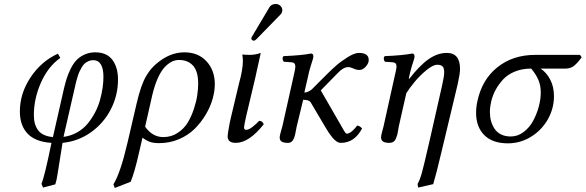

<svg xmlns="http://www.w3.org/2000/svg" viewBox="-20 -703 2922 958"><path d="M349.1 -248 296.9 -20Q334 -24.9 365 -42.5Q396 -60.1 417 -85.7Q438 -111.3 453.9 -141.1Q469.7 -170.9 478.8 -203.4Q487.8 -235.8 491.9 -264.4Q496.1 -293 496.1 -318.8Q496.1 -402.8 444.8 -402.8Q432.1 -402.8 421.4 -397.9Q410.6 -393.1 402.6 -386Q394.5 -378.9 387.5 -366.7Q380.4 -354.5 376 -344.7Q371.6 -335 366.7 -319.1Q361.8 -303.2 359.6 -293.9Q357.4 -284.7 354 -269Q350.6 -253.4 349.1 -248ZM255.9 216.8 194.8 232.9 187 214.8Q203.1 174.8 236.8 9.8Q157.2 4.9 118.2 -35.6Q79.1 -76.2 79.1 -147Q79.1 -236.8 132.6 -317.1Q186 -397.5 269 -435.1L280.8 -414.1Q219.2 -370.1 184.1 -290.3Q148.9 -210.4 148.9 -128.9Q148.9 -80.6 170.9 -52.2Q192.9 -23.9 244.1 -19L298.8 -259.8Q305.7 -288.6 312.5 -310.5Q319.3 -332.5 332 -358.6Q344.7 -384.8 360.6 -401.9Q376.5 -418.9 400.9 -430.4Q425.3 -441.9 455.1 -441.9Q512.7 -441.9 540.8 -404.3Q568.8 -366.7 568.8 -306.2Q568.8 -228 533.4 -158.4Q498 -88.9 434.1 -43.2Q370.1 2.4 292 9.8L267.1 166Q262.7 196.8 255.9 216.8Z M968.8 -286.1Q968.8 -347.2 943.1 -375.5Q917.5 -403.8 873 -403.8Q856 -403.8 839.6 -396.5Q823.2 -389.2 804.7 -371.1Q786.1 -353 769 -316.4Q752 -279.8 739.7 -228L704.1 -70.8Q740.7 -19 794.9 -19Q834.5 -19 866.2 -39.8Q897.9 -60.5 916.5 -91.1Q935.1 -121.6 947.5 -159.7Q960 -197.8 964.4 -229Q968.8 -260.3 968.8 -286.1ZM631.8 204.1 552.7 234.9 545.9 216.8Q581.5 159.2 616.7 6.8L661.1 -184.1Q672.4 -233.4 684.8 -268.8Q697.3 -304.2 710.9 -326.2Q724.6 -348.1 733.9 -358.9Q743.2 -369.6 757.8 -382.8Q825.2 -441.9 899.9 -441.9Q969.2 -441.9 1010.5 -397Q1051.8 -352.1 1051.8 -283.2Q1051.8 -249 1041 -210.2Q1030.3 -171.4 1007.1 -132.1Q983.9 -92.8 951.9 -60.8Q919.9 -28.8 873.5 -8.8Q827.1 11.2 773.9 11.2Q745.6 11.2 727.3 4.6Q709 -2 690.9 -16.1Q689.5 -10.3 682.4 21Q675.3 52.2 673.8 58.1Q650.9 159.7 631.8 204.1Z M1208 -122.1Q1197.8 -76.7 1197.8 -67.9Q1197.8 -55.2 1208 -55.2Q1221.2 -55.2 1240 -69.8Q1258.8 -84.5 1272.9 -100.1Q1290 -100.1 1295.9 -83Q1222.7 9.8 1156.7 9.8Q1135.3 9.8 1125 1Q1115.7 -8.3 1115.7 -22.9Q1115.7 -34.7 1126 -88.9L1131.8 -115.2L1172.9 -288.1Q1191.9 -356.4 1191.9 -398.9Q1191.9 -414.6 1189 -429.2Q1189.5 -429.7 1190.4 -430.2Q1191.4 -430.7 1191.9 -431.2Q1199.7 -429.2 1227.1 -429.2Q1253.9 -429.2 1280.8 -439Q1278.8 -431.2 1278.8 -428.2Q1271.5 -397.9 1259.8 -342.8Q1255.9 -327.6 1254.9 -319.8ZM1323.7 -666Q1334 -683.1 1356 -683.1Q1369.6 -683.1 1379.2 -673.8Q1388.7 -664.6 1388.7 -651.9Q1388.7 -647 1387.7 -645Q1385.7 -635.7 1378.9 -629.9L1259.8 -507.8Q1252 -500 1247.1 -500Q1241.7 -500 1237.8 -503.4Q1233.9 -506.8 1233.9 -511.2V-513.2L1234.9 -514.2Q1234.9 -514.6 1235.4 -515.9Q1235.8 -517.1 1235.8 -518.1Q1237.8 -522 1238.8 -522.9L1312 -646Q1314 -648.9 1323.7 -666Z M1516.6 -319.8 1498.5 -241.2Q1508.8 -241.2 1519.3 -246.6Q1529.8 -252 1534.4 -255.9Q1539.1 -259.8 1551.3 -272.5Q1563.5 -285.2 1564.5 -286.1L1615.7 -336.9Q1636.7 -357.9 1659.4 -377.7Q1682.1 -397.5 1715.6 -418.2Q1749 -439 1770.5 -439Q1819.8 -439 1819.8 -403.8Q1819.8 -386.7 1804.9 -370.4Q1790 -354 1773.4 -354Q1758.3 -354 1743.4 -361.1Q1728.5 -368.2 1717.8 -368.2Q1693.8 -368.2 1667.5 -340.8L1580.6 -252L1679.7 -80.1Q1682.6 -75.2 1687.5 -66.4Q1693.4 -56.2 1695.8 -52Q1698.2 -47.9 1701.4 -43.2Q1704.6 -38.6 1706.5 -37.4Q1708.5 -36.1 1710.4 -36.1Q1722.7 -36.1 1737.8 -49.6Q1752.9 -63 1761.7 -76.2Q1774.4 -76.2 1786.6 -62Q1749 9.8 1680.7 9.8Q1669.9 9.8 1659.2 2.7Q1648.4 -4.4 1637.9 -17.6Q1627.4 -30.8 1620.8 -40.5Q1614.3 -50.3 1605.5 -64.9L1529.8 -192.9Q1522 -205.1 1492.7 -205.1L1460.4 -71.8Q1459 -66.4 1456.8 -53.5Q1454.6 -40.5 1452.4 -31.2Q1450.2 -22 1446 -11.7Q1441.9 -1.5 1434.6 4.2Q1427.2 9.8 1416.5 9.8Q1393.6 9.8 1384.5 2.9Q1375.5 -3.9 1375.5 -17.1Q1375.5 -22 1377.9 -32.5Q1380.4 -43 1384 -55.7Q1387.7 -68.4 1388.7 -71.8L1442.9 -314Q1453.6 -357.9 1453.6 -371.1Q1453.6 -390.6 1435.5 -392.1L1395.5 -395Q1384.8 -411.6 1394.5 -422.9Q1487.8 -426.8 1531.7 -436Q1543.5 -436 1543.5 -420.9Q1543.5 -415 1539.8 -403.8Q1536.1 -392.6 1529.1 -369.6Q1522 -346.7 1516.6 -319.8Z M2021.5 -319.8 2019.5 -310.1H2022.5Q2074.7 -377.4 2119.1 -408.2Q2163.6 -439 2209.5 -439Q2275.4 -439 2275.4 -358.9Q2275.4 -335.9 2263.7 -283.2L2195.3 2.9Q2191.9 16.1 2179.9 66.9Q2168 117.7 2159.4 150.6Q2150.9 183.6 2141.6 215.8L2066.4 232.9L2063.5 214.8Q2075.7 193.4 2085.4 157.7Q2095.2 122.1 2122.6 2.9L2185.5 -274.9Q2196.3 -321.8 2196.3 -342.8Q2196.3 -364.3 2187.7 -372.1Q2179.2 -379.9 2161.6 -379.9Q2140.1 -379.9 2106.7 -352.1Q2073.2 -324.2 2047.6 -293Q2022 -261.7 2007.3 -237.8L1969.7 -71.8Q1968.8 -67.9 1966.6 -53.2Q1964.4 -38.6 1962.2 -30.5Q1960 -22.5 1955.3 -11.5Q1950.7 -0.5 1942.6 4.6Q1934.6 9.8 1923.3 9.8Q1899.9 9.8 1890.6 2.7Q1881.3 -4.4 1881.3 -18.1Q1881.3 -26.9 1887 -46.9Q1892.6 -66.9 1893.6 -71.8L1947.3 -314Q1958.5 -359.9 1958.5 -371.1Q1958.5 -390.6 1940.4 -392.1L1900.4 -395Q1889.6 -411.6 1899.4 -422.9Q1992.7 -426.8 2036.6 -436Q2048.3 -436 2048.3 -420.9Q2048.3 -415 2044.7 -403.8Q2041 -392.6 2033.9 -369.6Q2026.9 -346.7 2021.5 -319.8Z M2528.3 -22Q2563 -22 2592.5 -44.2Q2622.1 -66.4 2640.1 -100.1Q2658.2 -133.8 2668.2 -170.9Q2678.2 -208 2678.2 -241.2Q2678.2 -276.4 2666.5 -304Q2654.8 -331.5 2630.4 -360.8Q2585 -360.8 2548.3 -345.7Q2511.7 -330.6 2489 -305.2Q2466.3 -279.8 2452.4 -253.7Q2438.5 -227.5 2431.2 -198.2Q2424.3 -168.9 2424.3 -145Q2424.3 -121.1 2429.9 -100.1Q2435.5 -79.1 2447.3 -61Q2459 -43 2479.7 -32.5Q2500.5 -22 2528.3 -22ZM2802.2 -360.8H2677.2Q2707 -341.3 2725.6 -305.4Q2744.1 -269.5 2744.1 -223.1Q2744.1 -161.6 2713.4 -107.4Q2682.6 -53.2 2629.4 -20.5Q2576.2 12.2 2514.2 12.2Q2437.5 12.2 2396.5 -28.8Q2355.5 -69.8 2355.5 -140.1Q2355.5 -169.9 2362.3 -199.2Q2385.3 -306.6 2462.4 -367.9Q2539.6 -429.2 2650.4 -429.2H2874L2882.3 -417Q2860.8 -387.7 2843.8 -374.3Q2826.7 -360.8 2802.2 -360.8Z"/></svg>

Font: Common Serif
Style: Italic
Weight: 400
Italic angle: -12°
Designer: Philipp H. Poll, Khaled Hosny
Foundry: Stefan Peev, Context Ltd.
Version: Version 1.026